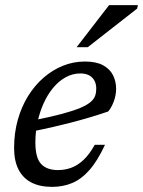

<svg xmlns="http://www.w3.org/2000/svg" viewBox="-20 -719 558 749"><path d="M293.5 -432.5Q263 -432.5 236 -417.5Q209 -402.5 187.2 -376.2Q165.5 -350 150 -315.5Q134.5 -281 126.2 -242Q118 -203 118 -163.5Q118 -103 140.5 -79.2Q163 -55.5 206 -55.5Q233.5 -55.5 258.5 -64.8Q283.5 -74 306.2 -95.5Q329 -117 349.5 -154H389.5Q360.5 -91.5 329 -55.8Q297.5 -20 261.5 -5Q225.5 10 183.5 10Q135.5 10 102.5 -7Q69.5 -24 52.2 -57.8Q35 -91.5 35 -142Q35 -199.5 49.2 -250.8Q63.5 -302 89.2 -343.8Q115 -385.5 149.8 -415.8Q184.5 -446 225.5 -462.5Q266.5 -479 311.5 -479Q355 -479 381.8 -464.5Q408.5 -450 420.8 -425.8Q433 -401.5 433 -372.5Q433 -348.5 424.2 -324.2Q415.5 -300 402 -284Q365.5 -271.5 328.2 -260.5Q291 -249.5 254 -240Q217 -230.5 180.8 -222.2Q144.5 -214 110 -207L112.5 -250Q178.5 -263 222.8 -275Q267 -287 293.5 -298.2Q320 -309.5 333.5 -321.2Q347 -333 351.2 -345.5Q355.5 -358 355.5 -373Q355.5 -391 348.5 -404.2Q341.5 -417.5 327.8 -425Q314 -432.5 293.5 -432.5ZM279 -535 405.5 -699H518L515 -685.5L322.5 -535Z"/></svg>

Font: Newsreader 12pt
Style: Italic
Weight: 400
Italic angle: -17°
Version: Version 1.003